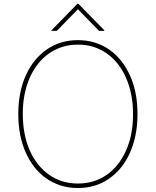

<svg xmlns="http://www.w3.org/2000/svg" viewBox="-20 -940 787 970"><path d="M72.4 0ZM373.6 9.9Q326.7 9.9 286.4 -3Q246.1 -16 212.9 -39.4Q179.7 -62.9 153.9 -95.7Q128.2 -128.6 110.4 -168.7Q72.4 -253.2 72.4 -363.6Q72.4 -421.9 82.7 -471.8Q93 -521.7 112 -562.7Q131 -603.7 157.5 -635.7Q183.9 -667.6 216.3 -690Q283.7 -737.2 373.6 -737.2Q420.5 -737.2 460.8 -724.3Q501.1 -711.3 534.1 -687.9Q567.1 -664.4 592.9 -631.6Q618.6 -598.7 636.7 -558.9Q674.7 -474.4 674.7 -363.6Q674.7 -305.4 664.2 -255.5Q653.8 -205.6 634.9 -164.6Q616.1 -123.6 589.7 -91.6Q563.2 -59.7 530.9 -37.3Q463.4 9.9 373.6 9.9ZM373.6 -12.8Q456.7 -12.8 519.2 -56.8Q582 -100.9 617.2 -180.4Q652 -258.5 652 -360.4V-363.6Q652.3 -415.5 643.1 -461.6Q633.9 -507.8 616.7 -547.1Q599.4 -586.3 574.8 -617.4Q550.1 -648.4 519 -670.3Q487.9 -692.1 451.2 -703.5Q414.4 -714.8 373.6 -714.5Q332.7 -714.8 296.2 -703.5Q259.6 -692.1 228.5 -670.6Q197.4 -649.1 172.6 -617.9Q147.7 -586.6 130.5 -547.6Q113.3 -508.5 104 -462.2Q94.8 -415.8 95.2 -363.6Q95.2 -260.7 130 -180.8Q164.8 -101.9 227.6 -57.5Q289.8 -12.8 373.6 -12.8ZM480.1 -784.1 373.6 -893.5 267 -784.1H240.1V-786.9L370.7 -920.5H376.4L507.1 -786.9V-784.1Z"/></svg>

Font: Linik Sans Thin
Style: Regular
Weight: 100
Designer: Fonts by Rasmus Andersson / Changes by Cristiano Sobral with parts from Marc Monis
Foundry: rsms
Version: Version 3.020; ttfautohint (v1.6)